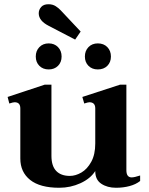

<svg xmlns="http://www.w3.org/2000/svg" viewBox="-20 -877 703 907"><path d="M163 -814Q163 -831 174.5 -844Q186 -857 209 -857Q229 -857 243.5 -847.5Q258 -838 267 -828L361 -728L335 -690L210 -755Q163 -779 163 -814ZM149 -610Q149 -637 166 -654.5Q183 -672 210 -672Q237 -672 254 -654.5Q271 -637 271 -610Q271 -583 254 -566Q237 -549 210 -549Q183 -549 166 -566Q149 -583 149 -610ZM381 -610Q381 -637 398 -654.5Q415 -672 442 -672Q470 -672 487 -654.5Q504 -637 504 -610Q504 -583 487 -566Q470 -549 442 -549Q415 -549 398 -566Q381 -583 381 -610ZM642 -48V-22Q622 -6 592 2Q562 10 528 10Q487 10 458.5 -9Q430 -28 430 -68V-69Q407 -33 360 -11.5Q313 10 260 10Q169 10 122.5 -27Q76 -64 76 -128V-365Q76 -394 49 -394Q42 -394 24 -388L16 -419L191 -477H223V-141Q223 -93 245.5 -69.5Q268 -46 310 -46Q337 -46 364.5 -62Q392 -78 411 -112.5Q430 -147 430 -199V-365Q430 -394 402 -394Q396 -394 378 -388L369 -419L547 -477H577V-73Q577 -39 602 -39Q615 -39 642 -48Z"/></svg>

Font: Taviraj DemiBold
Style: Regular
Weight: 600
Designer: Katatrad Team
Foundry: CadsonDemak
Version: Version 1.030